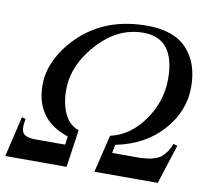

<svg xmlns="http://www.w3.org/2000/svg" viewBox="-81 -751 918 836"><g transform="rotate(10 378.0 -333.0)"><path d="M242 -94 247 -131Q100 -179 100 -334Q100 -399 135.5 -463Q171 -527 232 -577Q341 -666 505 -666Q623 -666 681 -604Q739 -542 739 -436Q739 -329 662.5 -243Q586 -157 457 -131L450 -94H578Q602 -96 612 -97.5Q622 -99 639 -104.5Q656 -110 665.5 -118Q675 -126 686.5 -141.5Q698 -157 706 -179L724 -174L668 0H388L428 -166Q515 -185 574.5 -269.5Q634 -354 634 -452Q634 -633 494 -633Q386 -633 302 -546Q205 -444 205 -330Q205 -269 226 -224.5Q247 -180 289 -166L265 0H-6L36 -179L53 -174Q49 -154 49 -138Q49 -112 65 -103Q81 -94 111 -94Z"/></g></svg>

Font: STIX
Style: Italic
Weight: 400
Italic angle: -16.33°
Designer: MicroPress Inc., with final additions and corrections provided by Coen Hoffman, Elsevier (retired)
Version: Version 1.1.1